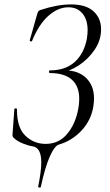

<svg xmlns="http://www.w3.org/2000/svg" viewBox="-20 -656 498 870"><path d="M159 194Q157 194 154.5 192.5Q152 191 153 189Q167 121 167 80Q167 13 128 7Q108 4 84.5 -5.5Q61 -15 47 -27Q39 -34 37.5 -37.5Q36 -41 37 -51L45 -161Q45 -165 51 -165Q57 -165 57 -161Q56 -79 94.5 -41.5Q133 -4 187 -4Q247 -4 285 -50Q323 -96 335 -165Q339 -185 339 -208Q339 -266 305 -295.5Q271 -325 206 -325Q202 -325 202 -331Q202 -337 206 -337Q277 -337 319.5 -376Q362 -415 374 -483Q377 -503 377 -519Q377 -567 353.5 -595Q330 -623 290 -623Q243 -623 199.5 -584.5Q156 -546 125 -470Q123 -468 121 -468Q119 -468 116.5 -469.5Q114 -471 115 -474L147 -587Q151 -601 153.5 -604.5Q156 -608 164 -611Q240 -636 302 -636Q370 -636 404 -604.5Q438 -573 438 -523Q438 -474 409 -431Q380 -388 338 -360.5Q296 -333 261 -329L275 -337Q335 -337 370.5 -302.5Q406 -268 406 -210Q406 -194 403 -174Q393 -111 349.5 -64.5Q306 -18 247 -1Q227 5 205.5 53.5Q184 102 165 191Q165 194 159 194Z"/></svg>

Font: Cormorant Infant
Style: Italic
Weight: 400
Italic angle: -10°
Designer: Christian Thalmann (Catharsis Fonts)
Foundry: Catharsis Fonts
Version: Version 4.000